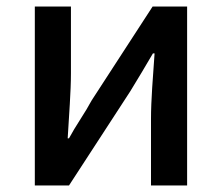

<svg xmlns="http://www.w3.org/2000/svg" viewBox="-20 -570 682 590"><path d="M87 0H192L380 -289C400 -321 430 -372 450 -406H455C450 -335 444 -262 444 -205V0H555V-550H449L262 -262C257 -254 252 -244 246 -234L208 -173C202 -163 197 -153 192 -145H188C192 -215 198 -288 198 -345V-550H87Z"/></svg>

Font: DAIFUKU Sans JP Medium
Style: Regular
Weight: 500
Designer: Original font ‘Source Han Sans JP’ : Ryoko NISHIZUKA  (kana, bopomofo & ideographs); Paul D. Hunt (Latin, Greek & Cyrill
Foundry: Daifuku
Version: Version 1.000